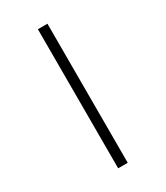

<svg xmlns="http://www.w3.org/2000/svg" viewBox="-241 -858 1033 1198"><g transform="rotate(-30 275.5 -259.0)"><path d="M241.2 -759.8H310.1V242.2H241.2Z"/></g></svg>

Font: Samim FD
Style: FD
Weight: 400
Foundry: DejaVu fonts team - Redesigned by Saber Rastikerdar
Version: Version 4.00 December 17, 2020